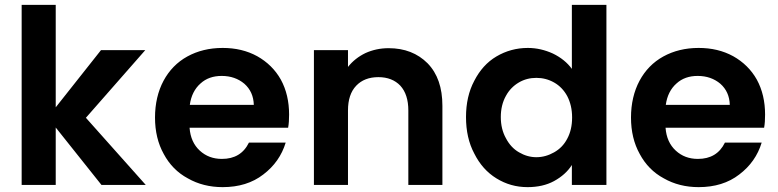

<svg xmlns="http://www.w3.org/2000/svg" viewBox="-20 -760 3197 789"><path d="M579 0C579 0 333 -276 333 -276C333 -276 577 -554 577 -554C577 -554 395 -554 395 -554C395 -554 209 -319 209 -319C209 -319 209 -740 209 -740C209 -740 69 -740 69 -740C69 -740 69 0 69 0C69 0 209 0 209 0C209 0 209 -236 209 -236C209 -236 397 0 397 0C397 0 579 0 579 0Z M1168 -289C1168 -289 1168 -289 1168 -289C1168 -343 1157 -391 1134 -433C1111 -474 1078 -506 1037 -529C995 -552 948 -563 895 -563C895 -563 895 -563 895 -563C840 -563 792 -551 750 -528C708 -505 675 -471 652 -428C629 -385 617 -334 617 -277C617 -277 617 -277 617 -277C617 -220 629 -170 653 -127C676 -84 709 -50 752 -27C794 -3 842 9 895 9C895 9 895 9 895 9C961 9 1017 -8 1062 -43C1107 -77 1138 -121 1154 -174C1154 -174 1003 -174 1003 -174C1003 -174 1003 -174 1003 -174C981 -129 944 -107 892 -107C892 -107 892 -107 892 -107C856 -107 826 -118 801 -141C776 -164 762 -195 759 -235C759 -235 1164 -235 1164 -235C1164 -235 1164 -235 1164 -235C1167 -251 1168 -269 1168 -289ZM760 -329C760 -329 760 -329 760 -329C765 -366 780 -396 804 -417C827 -438 856 -448 891 -448C891 -448 891 -448 891 -448C928 -448 959 -437 984 -416C1009 -394 1022 -365 1023 -329C1023 -329 760 -329 760 -329Z M1577 -562C1577 -562 1577 -562 1577 -562C1542 -562 1511 -555 1482 -542C1453 -528 1429 -509 1410 -485C1410 -485 1410 -554 1410 -554C1410 -554 1270 -554 1270 -554C1270 -554 1270 0 1270 0C1270 0 1410 0 1410 0C1410 0 1410 -306 1410 -306C1410 -306 1410 -306 1410 -306C1410 -350 1421 -384 1444 -408C1466 -431 1496 -443 1535 -443C1535 -443 1535 -443 1535 -443C1573 -443 1603 -431 1625 -408C1647 -384 1658 -350 1658 -306C1658 -306 1658 0 1658 0C1658 0 1798 0 1798 0C1798 0 1798 -325 1798 -325C1798 -325 1798 -325 1798 -325C1798 -400 1778 -458 1737 -500C1696 -541 1643 -562 1577 -562Z M1895 -279C1895 -279 1895 -279 1895 -279C1895 -222 1906 -172 1929 -129C1951 -85 1981 -51 2020 -27C2059 -3 2101 9 2148 9C2148 9 2148 9 2148 9C2189 9 2226 1 2257 -16C2288 -33 2313 -55 2330 -82C2330 -82 2330 0 2330 0C2330 0 2472 0 2472 0C2472 0 2472 -740 2472 -740C2472 -740 2330 -740 2330 -740C2330 -740 2330 -477 2330 -477C2330 -477 2330 -477 2330 -477C2311 -503 2285 -524 2252 -540C2219 -555 2185 -563 2149 -563C2149 -563 2149 -563 2149 -563C2102 -563 2059 -551 2020 -528C1981 -505 1951 -471 1929 -428C1906 -385 1895 -335 1895 -279ZM2331 -277C2331 -277 2331 -277 2331 -277C2331 -243 2324 -214 2311 -190C2298 -165 2280 -147 2257 -134C2234 -121 2210 -114 2184 -114C2184 -114 2184 -114 2184 -114C2159 -114 2135 -121 2113 -134C2090 -147 2072 -167 2059 -192C2045 -217 2038 -246 2038 -279C2038 -279 2038 -279 2038 -279C2038 -312 2045 -341 2059 -366C2072 -390 2090 -408 2112 -421C2134 -434 2158 -440 2184 -440C2184 -440 2184 -440 2184 -440C2210 -440 2234 -434 2257 -421C2280 -408 2298 -389 2311 -365C2324 -340 2331 -311 2331 -277Z M3124 -289C3124 -289 3124 -289 3124 -289C3124 -343 3113 -391 3090 -433C3067 -474 3034 -506 2993 -529C2951 -552 2904 -563 2851 -563C2851 -563 2851 -563 2851 -563C2796 -563 2748 -551 2706 -528C2664 -505 2631 -471 2608 -428C2585 -385 2573 -334 2573 -277C2573 -277 2573 -277 2573 -277C2573 -220 2585 -170 2609 -127C2632 -84 2665 -50 2708 -27C2750 -3 2798 9 2851 9C2851 9 2851 9 2851 9C2917 9 2973 -8 3018 -43C3063 -77 3094 -121 3110 -174C3110 -174 2959 -174 2959 -174C2959 -174 2959 -174 2959 -174C2937 -129 2900 -107 2848 -107C2848 -107 2848 -107 2848 -107C2812 -107 2782 -118 2757 -141C2732 -164 2718 -195 2715 -235C2715 -235 3120 -235 3120 -235C3120 -235 3120 -235 3120 -235C3123 -251 3124 -269 3124 -289ZM2716 -329C2716 -329 2716 -329 2716 -329C2721 -366 2736 -396 2760 -417C2783 -438 2812 -448 2847 -448C2847 -448 2847 -448 2847 -448C2884 -448 2915 -437 2940 -416C2965 -394 2978 -365 2979 -329C2979 -329 2716 -329 2716 -329Z"/></svg>

Font: Girnar Poppins
Style: SemiBold
Weight: 500
Designer: Ninad Kale (Devanagari), Jonny Pinhorn (Latin)
Foundry: Indian Type Foundry
Version: ""